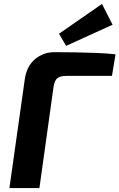

<svg xmlns="http://www.w3.org/2000/svg" viewBox="-20 -959 609 979"><path d="M258 -693Q312 -693 366.5 -692Q421 -691 473.5 -689Q526 -687 569 -682L551 -572H319Q287 -572 272.5 -560.5Q258 -549 253 -516L181 0H28L106 -552Q115 -620 157.5 -656.5Q200 -693 258 -693ZM500 -939 554 -833 317 -725 281 -787Z"/></svg>

Font: Exo 2
Style: Bold Italic
Weight: 700
Italic angle: -8°
Designer: Natanael Gama
Foundry: Natanael Gama
Version: Version 2.010